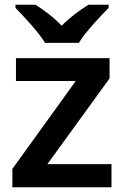

<svg xmlns="http://www.w3.org/2000/svg" viewBox="-20 -879 521 806"><path d="M169 -699H311C338 -744 400 -809 436 -846V-859H351C316 -837 274 -807 239 -771C205 -807 164 -837 129 -859H45V-846C81 -809 142 -744 169 -699ZM448 -93V-190H179L440 -550V-635H47V-539H298L32 -170V-93Z"/></svg>

Font: Noto Sans Kannada UI SemiBold
Style: Regular
Weight: 600
Designer: Jelle Bosma - Monotype Design Team
Foundry: Monotype Imaging Inc.
Version: Version 2.005